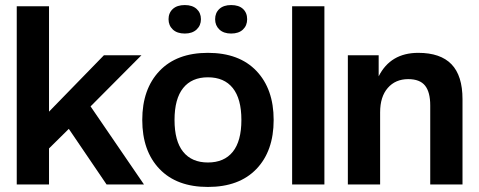

<svg xmlns="http://www.w3.org/2000/svg" viewBox="-20 -737 1915 767"><path d="M555.2 0H405.8L254.9 -222.2L175.8 -144V0H46.9V-711.9H175.8V-291L395 -516.1H544.9L341.8 -312Z M810.5 9.8Q686 9.8 617.2 -62Q548.3 -133.8 548.3 -257.8Q548.3 -381.3 617.2 -453.6Q686 -525.9 810.5 -525.9Q935.5 -525.9 1004.4 -453.6Q1073.2 -381.3 1073.2 -257.8Q1073.2 -133.8 1004.4 -62Q935.5 9.8 810.5 9.8ZM810.5 -87.9Q875.5 -87.9 909.9 -130.6Q944.3 -173.3 944.3 -257.8Q944.3 -342.3 909.9 -385.3Q875.5 -428.2 810.5 -428.2Q746.1 -428.2 711.7 -385.3Q677.2 -342.3 677.2 -257.8Q677.2 -173.3 711.7 -130.6Q746.1 -87.9 810.5 -87.9ZM718.3 -603Q687.5 -603 670.4 -619.1Q653.3 -635.3 653.3 -660.2Q653.3 -685.5 670.4 -701.2Q687.5 -716.8 718.3 -716.8Q748.5 -716.8 765.6 -701.2Q782.7 -685.5 782.7 -660.2Q782.7 -635.3 765.4 -619.1Q748 -603 718.3 -603ZM903.3 -603Q873.5 -603 856.4 -619.1Q839.4 -635.3 839.4 -660.2Q839.4 -685.5 856.2 -701.2Q873 -716.8 903.3 -716.8Q934.1 -716.8 950.7 -701.4Q967.3 -686 967.3 -660.2Q967.3 -634.8 950.4 -618.9Q933.6 -603 903.3 -603Z M1275.9 0H1147V-711.9H1275.9Z M1827.6 0H1698.7V-315.9Q1698.7 -369.1 1678 -395Q1657.2 -420.9 1610.8 -420.9Q1559.6 -420.9 1529.1 -385.7Q1498.5 -350.6 1498.5 -288.1V0H1369.6V-516.1H1492.7V-432.1Q1540 -525.9 1650.9 -525.9Q1739.7 -525.9 1783.7 -480.2Q1827.6 -434.6 1827.6 -340.8Z"/></svg>

Font: Creato Display
Style: Bold
Weight: 700
Version: Version 1.000